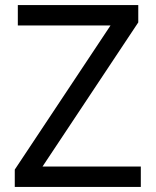

<svg xmlns="http://www.w3.org/2000/svg" viewBox="-20 -734 612 754"><path d="M533 0H38V-68L414 -634H50V-714H523V-646L147 -80H533Z"/></svg>

Font: Noto Sans Limbu
Style: Regular
Weight: 400
Designer: Monotype Design Team
Foundry: Monotype Imaging Inc.
Version: Version 2.004; ttfautohint (v1.8.4.7-5d5b)